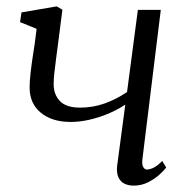

<svg xmlns="http://www.w3.org/2000/svg" viewBox="-20 -573 588 603"><path d="M176 -542.5 161.5 -429.5Q159 -409.5 156 -387.5Q153 -365.5 150.8 -345.2Q148.5 -325 148.5 -308.5Q148.5 -276.5 168 -255.8Q187.5 -235 231.5 -235Q272 -235 309 -248.2Q346 -261.5 379 -284L413 -542H485L427.5 -75Q425 -56.5 429.8 -48.5Q434.5 -40.5 441 -40.5Q450.5 -40.5 462.8 -46.5Q475 -52.5 489.5 -67.5L502 -47Q496 -38.5 481.2 -25Q466.5 -11.5 445.5 -0.8Q424.5 10 400 10Q383 10 370.2 3.5Q357.5 -3 351.5 -17Q345.5 -31 348 -53L373.5 -244.5Q349.5 -228.5 320.5 -216.2Q291.5 -204 261 -197Q230.5 -190 202 -190Q143.5 -190 108.2 -219Q73 -248 73 -298Q73 -317 75.8 -341.8Q78.5 -366.5 82.2 -391.2Q86 -416 89 -435.5L95 -482.5L43 -503.5L47.5 -534L158 -553Z"/></svg>

Font: Merriweather 48pt Light
Style: Italic
Weight: 300
Italic angle: -7.8°
Version: Version 2.101